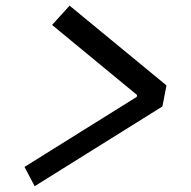

<svg xmlns="http://www.w3.org/2000/svg" viewBox="-20 -658 660 662"><path d="M99.5 -16 540 -291 554 -363.5 220 -638.5 159.5 -572 452.5 -330.5 451.5 -324 64.5 -82.5Z"/></svg>

Font: Monaspace Neon
Style: Italic
Weight: 400
Italic angle: -11°
Designer: Riley Cran & the Lettermatic Team
Foundry: Lettermatic
Version: Version 1.200 (Monaspace Neon)